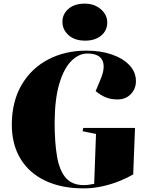

<svg xmlns="http://www.w3.org/2000/svg" viewBox="-20 -1024 802 1058"><path d="M724 -319 714 -63Q686 -46 642.5 -28Q599 -10 547 2Q495 14 440 14Q319 14 230 -28Q141 -70 93 -149Q45 -228 45 -339Q46 -466 99.5 -557Q153 -648 246 -696.5Q339 -745 456 -745Q534 -745 595.5 -724Q657 -703 693 -665Q729 -627 729 -577Q729 -534 700.5 -505Q672 -476 628 -476Q591 -476 563 -487.5Q535 -499 507 -522L535 -589Q562 -654 544 -691.5Q526 -729 461 -729Q414 -729 373 -688Q332 -647 307 -563.5Q282 -480 281 -350Q281 -238 294.5 -160.5Q308 -83 343 -43.5Q378 -4 441 -4Q456 -4 469.5 -6Q483 -8 499 -11L509 -286L435 -301L439 -319ZM324 -904Q324 -946 357 -975Q390 -1004 448 -1004Q483 -1004 510.5 -990Q538 -976 554.5 -952.5Q571 -929 571 -901Q571 -855 537 -827.5Q503 -800 450 -800Q391 -800 357.5 -830.5Q324 -861 324 -904Z"/></svg>

Font: Literata 72pt Black
Style: Italic
Weight: 900
Italic angle: -2°
Designer: Latin by Veronika Burian and Jose Scaglione. Greek by Irene Vlachou. Cyrillic by Vera Evstafieva
Foundry: TypeTogether
Version: Version 3.002